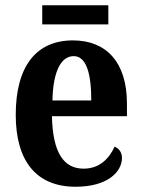

<svg xmlns="http://www.w3.org/2000/svg" viewBox="-20 -702 540 732"><path d="M141 -609H393V-682H141ZM268 10C392 10 445 -48 445 -100C445 -122 433 -136 417 -143C396 -97 359 -59 299 -59C222 -59 181 -121 178 -259H464V-307C464 -465 385 -548 258 -548C120 -548 40 -452 40 -264C40 -90 117 10 268 10ZM328 -319H180C182 -428 212 -488 261 -488C309 -488 328 -422 328 -319Z"/></svg>

Font: Noto Serif Bengali Condensed
Style: Bold
Weight: 700
Width: 3
Designer: Juan Bruce, Universal Thirst, Indian Type Foundry and the Monotype Design Team.
Foundry: Monotype Imaging Inc.
Version: Version 2.003